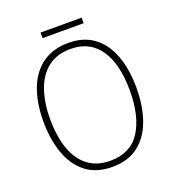

<svg xmlns="http://www.w3.org/2000/svg" viewBox="-149 -947 970 1072"><g transform="rotate(-20 335.5 -411.0)"><path d="M612 -358Q612 -254 583 -170.5Q554 -87 493 -38.5Q432 10 336 10Q239 10 178 -39Q117 -88 88 -171.5Q59 -255 59 -359Q59 -472 91 -554Q123 -636 185.5 -680.5Q248 -725 339 -725Q430 -725 490.5 -679.5Q551 -634 581.5 -551.5Q612 -469 612 -358ZM99 -359Q99 -258 125 -183Q151 -108 204 -67Q257 -26 336 -26Q457 -26 514.5 -115Q572 -204 572 -358Q572 -516 512.5 -602.5Q453 -689 339 -689Q258 -689 205 -648Q152 -607 125.5 -532.5Q99 -458 99 -359ZM458 -832V-799H214V-832Z"/></g></svg>

Font: Noto Sans Ethiopic SemiCondensed ExtraLight
Style: Regular
Weight: 200
Width: 4
Designer: Monotype Design Team
Foundry: Monotype Imaging Inc.
Version: Version 2.102; ttfautohint (v1.8.4.7-5d5b)